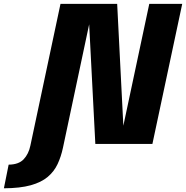

<svg xmlns="http://www.w3.org/2000/svg" viewBox="-160 -758 979 1011"><path d="M-139.5 233.5 -114.5 109Q-61.5 108.5 -35.2 80.5Q-9 52.5 0 8.5L158.5 -737.5H457L489.5 -96L626 -737.5H799.5L642.5 0H342L309.5 -630L171.5 20Q161.5 67 143.2 106Q125 145 91.2 173.5Q57.5 202 1.8 217.5Q-54 233 -139.5 233.5Z"/></svg>

Font: Epilogue ExtraBold
Style: Italic
Weight: 800
Italic angle: -12°
Designer: Tyler Finck
Foundry: Etcetera Type Co
Version: Version 2.111; ttfautohint (v1.8.3)